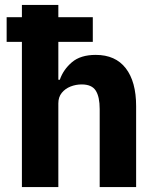

<svg xmlns="http://www.w3.org/2000/svg" viewBox="-20 -760 636 780"><path d="M217 0H69V-590H7V-690H69V-740H217V-690H357V-590H217V-436H223Q237 -477 272 -507Q307 -537 369 -537Q449 -537 491 -482.6Q533 -428.2 533 -329V0H385V-317Q385 -366.6 369 -391.8Q353 -417 312 -417Q288.2 -417 266.6 -408.5Q245 -400 231 -382.9Q217 -365.7 217 -340Z"/></svg>

Font: IBM Plex Sans Var
Style: Regular
Weight: 400
Designer: Mike Abbink, Paul van der Laan, Pieter van Rosmalen
Foundry: Bold Monday
Version: Version 3.000